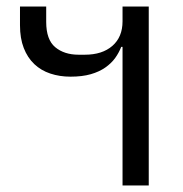

<svg xmlns="http://www.w3.org/2000/svg" viewBox="-20 -566 559 586"><path d="M354 -423H350Q343 -405 331.5 -389Q320 -373 301.5 -360Q283 -347 257 -339.5Q231 -332 195 -332Q162 -332 133.5 -341.5Q105 -351 84.5 -370.5Q64 -390 52.5 -419.5Q41 -449 41 -489V-546H121V-499Q121 -445 148.5 -422Q176 -399 220 -399H239Q292 -399 323 -426Q354 -453 354 -501V-546H434V0H354Z"/></svg>

Font: IBM Plex Sans Thai
Style: Regular
Weight: 400
Designer: Mike Abbink, Paul van der Laan, Pieter van Rosmalen, Ben Mitchell, Mark Frömberg
Foundry: Bold Monday
Version: Version 1.2